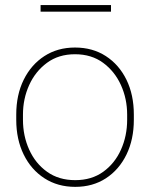

<svg xmlns="http://www.w3.org/2000/svg" viewBox="-20 -725 590 755"><path d="M43.9 -253.9V-274.4Q43.9 -352.1 73.2 -411.4Q102.5 -470.7 154.5 -504.4Q206.5 -538.1 274.9 -538.1Q344.2 -538.1 396.2 -504.4Q448.2 -470.7 477.3 -411.4Q506.3 -352.1 506.3 -274.4V-253.9Q506.3 -176.8 477.3 -117.2Q448.2 -57.6 396.5 -23.9Q344.7 9.8 275.9 9.8Q207 9.8 154.8 -23.9Q102.5 -57.6 73.2 -117.2Q43.9 -176.8 43.9 -253.9ZM70.3 -274.4V-253.9Q70.3 -190.9 94.7 -136.7Q119.1 -82.5 165 -49.6Q210.9 -16.6 275.9 -16.6Q340.3 -16.6 386 -49.6Q431.6 -82.5 455.8 -136.7Q480 -190.9 480 -253.9V-274.4Q480 -336.4 455.6 -390.4Q431.2 -444.3 385.5 -478Q339.8 -511.7 274.9 -511.7Q210.4 -511.7 164.8 -478Q119.1 -444.3 94.7 -390.4Q70.3 -336.4 70.3 -274.4ZM416.5 -705.1V-679.2H139.6V-705.1Z"/></svg>

Font: Vazirmatn FD Thin
Style: Regular
Weight: 100
Designer: Saber Rastikerdar
Foundry: Saber Rastikerdar
Version: Version 33.003